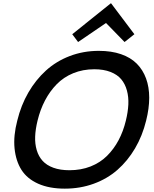

<svg xmlns="http://www.w3.org/2000/svg" viewBox="-20 -1126 925 1156"><path d="M737.8 -399.9Q750.5 -451.7 752.7 -496.8Q754.9 -542 744.1 -581.3Q733.4 -620.6 710 -648.7Q686.5 -676.8 645.3 -692.9Q604 -709 547.9 -709Q479 -709 421.1 -685.3Q363.3 -661.6 321.5 -618.9Q279.8 -576.2 251 -521.2Q222.2 -466.3 206.1 -399.9Q193.4 -348.1 191.7 -304Q189.9 -259.8 201.2 -221.9Q212.4 -184.1 236.6 -157.5Q260.7 -130.9 301.5 -116Q342.3 -101.1 397.9 -101.1Q467.8 -101.1 525.4 -123.8Q583 -146.5 624.3 -187.5Q665.5 -228.5 693.8 -281.7Q722.2 -335 737.8 -399.9ZM859.9 -399.9Q837.4 -308.1 793.2 -232.9Q749 -157.7 687.3 -103.5Q625.5 -49.3 544.2 -19.8Q462.9 9.8 370.1 9.8Q276.4 9.8 209.7 -20Q143.1 -49.8 109.1 -103.5Q75.2 -157.2 67.6 -232.9Q60.1 -308.6 84 -399.9Q106.4 -492.2 150.6 -568.6Q194.8 -645 256.6 -701.2Q318.4 -757.3 400.1 -788.6Q481.9 -819.8 575.2 -819.8Q650.9 -819.8 708.7 -799.8Q766.6 -779.8 803.5 -742.7Q840.3 -705.6 859.4 -653.6Q878.4 -601.6 878.4 -537.6Q878.4 -473.6 859.9 -399.9ZM648.9 -1106 789.1 -919.9 730 -873 619.1 -986.8H617.2L450.2 -873L415 -919.9L647 -1106Z"/></svg>

Font: Sinkin Sans 500 Medium Italic
Style: Regular
Weight: 500
Italic angle: -112°
Designer: Keith Bates
Foundry: K-Type
Version: Sinkin Sans (version 1.0)  by Keith Bates   •   © 2014   www